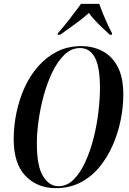

<svg xmlns="http://www.w3.org/2000/svg" viewBox="-20 -964 671 995"><path d="M269 11Q173 11 112 -52.5Q51 -116 51 -243Q51 -312 65.5 -381Q80 -450 108 -511.5Q136 -573 178.5 -621Q221 -669 276.5 -697Q332 -725 401 -725Q461 -725 510.5 -699.5Q560 -674 589.5 -619Q619 -564 619 -473Q619 -410 605.5 -342.5Q592 -275 564.5 -212Q537 -149 495.5 -98.5Q454 -48 397.5 -18.5Q341 11 269 11ZM283 1Q327 1 361.5 -33.5Q396 -68 422 -124.5Q448 -181 465 -248.5Q482 -316 490 -384Q498 -452 498 -508Q498 -618 471.5 -666.5Q445 -715 395 -715Q350 -715 314.5 -681Q279 -647 252 -591.5Q225 -536 207 -470.5Q189 -405 180 -339.5Q171 -274 171 -221Q171 -103 203 -51Q235 1 283 1ZM279 -791Q309 -824 341.5 -866.5Q374 -909 400 -944H494Q501 -924 513 -894.5Q525 -865 538 -837Q551 -809 561 -791L560 -784H549Q513 -817 486 -844Q459 -871 441 -897Q413 -871 372.5 -842Q332 -813 292 -784H279Z"/></svg>

Font: Noto Serif Display ExtraCondensed SemiBold
Style: Italic
Weight: 600
Width: 2
Italic angle: -12°
Designer: Monotype Design Team
Foundry: Monotype Imaging Inc.
Version: Version 2.009